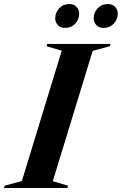

<svg xmlns="http://www.w3.org/2000/svg" viewBox="-66 -933 604 953"><path d="M240.5 -681.5 165 -703.5 168 -715H482.5L479.5 -703.5L394 -680.5L196 -33.5L271.5 -11.5L268.5 0H-46L-43 -11.5L42.5 -34.5ZM256.5 -794.5Q234 -794.5 221 -808.8Q208 -823 208 -842.5Q208 -870.5 227.8 -891.8Q247.5 -913 278.5 -913Q301 -913 314 -898.8Q327 -884.5 327 -865Q327 -837 307.5 -815.8Q288 -794.5 256.5 -794.5ZM448 -794.5Q425 -794.5 412 -808.8Q399 -823 399 -842.5Q399 -870.5 418.8 -891.8Q438.5 -913 469.5 -913Q492.5 -913 505.5 -898.8Q518.5 -884.5 518.5 -865Q518.5 -837 498.8 -815.8Q479 -794.5 448 -794.5Z"/></svg>

Font: Newsreader Display SemiBold
Style: Italic
Weight: 600
Italic angle: -17°
Designer: Hugues Gentile
Foundry: Production Type
Version: Version 1.001